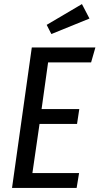

<svg xmlns="http://www.w3.org/2000/svg" viewBox="-20 -922 488 942"><path d="M448 -689 427 -616H216L184 -387H369L358 -314H174L139 -73H368L356 0H39L136 -689ZM382 -902 419 -831 232 -755 209 -800Z"/></svg>

Font: Fira Sans Extra Condensed
Style: Italic
Weight: 400
Width: 3
Italic angle: -8°
Designer: Carrois Corporate & Edenspiekermann AG
Foundry: Carrois Corporate GbR & Edenspiekermann AG
Version: Version 4.203